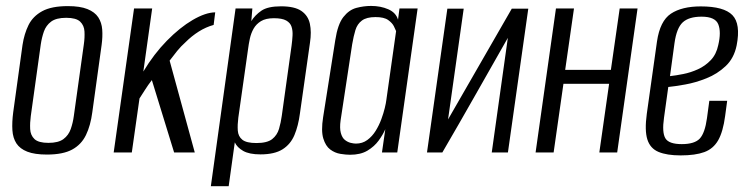

<svg xmlns="http://www.w3.org/2000/svg" viewBox="-20 -524 2567 660"><path d="M141.3 7.3Q99.2 7.3 73.9 -2.6Q48.6 -12.5 36.4 -31.1Q24.3 -49.7 22.6 -76.6Q20.9 -103.6 25.4 -138L57.4 -369.4Q63.2 -407.7 78.1 -437.9Q93 -468 125 -485.5Q156.9 -503 213.3 -503Q255.3 -503 280.6 -492.8Q305.9 -482.6 317.8 -464.5Q329.6 -446.3 331.4 -422.2Q333.2 -398 329.3 -369.4L297.3 -138.2Q291.3 -92.4 275.5 -59.8Q259.7 -27.1 228.1 -9.9Q196.5 7.3 141.3 7.3ZM146.5 -32.9Q180.7 -32.9 198.2 -46Q215.8 -59.2 223.2 -80.5Q230.6 -101.7 233.7 -124.8L268.2 -371.6Q271.6 -395 270.4 -415.7Q269.3 -436.5 255.5 -449.7Q241.7 -462.8 207.5 -462.8Q173.3 -462.8 155.7 -449.7Q138.2 -436.5 130.9 -415.7Q123.7 -395 120.2 -371.6L85.8 -124.8Q82.7 -101.7 83.7 -80.5Q84.7 -59.2 98.5 -46Q112.3 -32.9 146.5 -32.9Z M370.8 0 440.8 -495H503.1L472.7 -278.1Q508.9 -338.4 553.6 -384Q598.4 -429.7 642.4 -455.4Q686.4 -481.1 719.8 -481.6L714.4 -438.3Q687.8 -431 663.2 -415.5Q638.6 -399.9 617.7 -378.9Q602.2 -365.1 589.1 -349Q576 -332.9 563.1 -315.6L649.5 0H578.5L502 -248.7Q489.4 -232.6 477.5 -213.7Q465.6 -194.8 459.5 -185.6L433.1 0Z M704.8 116 789.8 -495H847.5L843.9 -451.5Q856.4 -471.9 878.4 -487.1Q900.5 -502.3 946 -502.3Q993.1 -502.3 1016.2 -486.2Q1039.2 -470.2 1045.2 -442.3Q1051.2 -414.4 1045.6 -377.5L1010.9 -133.3Q1005.4 -91.6 992.2 -59.9Q979 -28.3 951.4 -10.8Q923.8 6.7 875.3 6.7Q837 6.7 816 -5.2Q795.1 -17.2 787.1 -34.6L766.1 116ZM861.3 -32.3Q898.4 -32.3 915.6 -45.8Q932.7 -59.4 939.1 -81Q945.4 -102.6 948.6 -125.7L982.3 -367.3Q984.7 -384.9 985.6 -401.8Q986.6 -418.7 982.2 -432.1Q977.9 -445.6 963.8 -453.5Q949.8 -461.4 921.6 -461.4Q893.7 -461.4 877.1 -451.3Q860.6 -441.2 851.7 -425.4Q842.8 -409.6 838.8 -390.9Q834.8 -372.2 832.7 -355.2L799.2 -119.3Q796.1 -95.4 797.4 -75.3Q798.8 -55.1 813 -43.7Q827.1 -32.3 861.3 -32.3Z M1183.3 8Q1169.1 8 1150.1 4.9Q1131.1 1.8 1115.2 -10.1Q1099.2 -22 1091.3 -48.1Q1083.4 -74.2 1090.7 -121L1132.5 -386Q1140.9 -440.7 1160.4 -465.5Q1179.9 -490.3 1205.2 -496.9Q1230.5 -503.6 1255.6 -503.6Q1288.5 -503.6 1314.8 -492.1Q1341.2 -480.5 1348.2 -456.2L1353.2 -495H1415.6L1345.6 0H1293L1304.5 -79.8Q1296.5 -61.3 1281.8 -41Q1267.1 -20.7 1243.3 -6.3Q1219.4 8 1183.3 8ZM1203.5 -30.4Q1225.9 -30.4 1242.7 -42.8Q1259.5 -55.2 1271.3 -74.2Q1283.1 -93.2 1290.8 -114.2Q1298.5 -135.2 1302.7 -152.7Q1306.9 -170.2 1307.9 -179.3L1341.6 -417.1Q1339.6 -422.4 1334 -433.7Q1328.5 -445 1314.4 -455.1Q1300.4 -465.3 1270.8 -465.3Q1240 -465.3 1224.1 -453.4Q1208.2 -441.6 1201.8 -420.8Q1195.4 -399.9 1190.6 -371.8L1150.9 -110.9Q1147.1 -83.5 1151.6 -67Q1156.1 -50.4 1165.6 -42.9Q1175.2 -35.4 1185.6 -32.9Q1196.1 -30.4 1203.5 -30.4Z M1447.8 0 1517.8 -494.3H1574L1520.2 -113.5L1739.3 -494.3H1796L1726 0H1670.4L1725.7 -393.9Q1669.3 -295 1613.8 -196.9Q1558.3 -98.9 1500.6 0Z M1821.1 0 1891.1 -495H1953.1L1922.8 -283.8H2079.9L2110.2 -495H2171.6L2101.6 0H2040.2L2073.8 -235.9H1916.8L1883.1 0Z M2319.6 10.2Q2272.3 10.2 2243.7 -1.8Q2215.1 -13.7 2205.3 -44.6Q2195.5 -75.5 2203.4 -133.1L2238.4 -381.5Q2248.7 -452 2286.3 -477Q2324 -502 2389 -502Q2468.5 -502 2497.6 -472Q2526.7 -442 2512.2 -367.9Q2503.3 -323.9 2474.5 -296.8Q2445.8 -269.7 2408.3 -254.8Q2370.9 -239.8 2335.1 -233.5Q2299.4 -227.1 2277.2 -225L2262.5 -119.1Q2255.2 -68.5 2267.3 -48.5Q2279.3 -28.6 2323.5 -28.6Q2367.8 -28.6 2385.6 -47.8Q2403.3 -67.1 2410.2 -117.7L2418.3 -177.6H2479.7L2472.7 -125.6Q2465.5 -71.2 2448.8 -41.9Q2432.1 -12.6 2401.2 -1.2Q2370.2 10.2 2319.6 10.2ZM2283.1 -262.3Q2302.8 -264.4 2328.5 -269.5Q2354.2 -274.5 2379.4 -286Q2404.5 -297.5 2423.5 -317.5Q2442.5 -337.6 2449 -369Q2459.6 -413.8 2449.2 -440.2Q2438.8 -466.7 2391.7 -466.7Q2348 -466.7 2326.9 -447.2Q2305.8 -427.6 2298.6 -375.8Z"/></svg>

Font: Alumni Sans Thin
Style: Italic
Weight: 100
Italic angle: -8°
Designer: Robert E. Leuschke
Foundry: Robert E. Leuschke
Version: Version 1.016